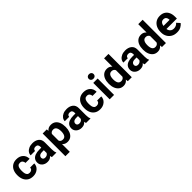

<svg xmlns="http://www.w3.org/2000/svg" viewBox="389 -2459 4371 4371"><g transform="rotate(-45 2574.5 -273.5)"><path d="M273.9 -104Q312.5 -104 337.4 -125.2Q362.3 -146.5 362.8 -182.6H495.6Q494.6 -98.6 431.4 -44.4Q368.2 9.8 276.4 9.8Q194.3 9.8 140.1 -25.9Q85.9 -61.5 59.1 -122.1Q32.2 -182.6 32.2 -257.3V-271Q32.2 -345.7 59.1 -406.3Q85.9 -466.8 140.1 -502.4Q194.3 -538.1 275.9 -538.1Q373 -538.1 433.8 -482.4Q494.6 -426.8 495.6 -331.5H362.8Q362.3 -370.1 339.4 -397.2Q316.4 -424.3 273.4 -424.3Q232.4 -424.3 210.9 -402.6Q189.5 -380.9 181.6 -345.7Q173.8 -310.5 173.8 -271V-257.3Q173.8 -216.8 181.4 -181.6Q189 -146.5 210.7 -125.2Q232.4 -104 273.9 -104Z M862.3 -121.1V-353.5Q862.3 -390.1 843.5 -411.9Q824.7 -433.6 784.2 -433.6Q749 -433.6 728.8 -416.7Q708.5 -399.9 708.5 -370.1H567.4Q567.4 -416 595 -454.1Q622.6 -492.2 673.1 -515.1Q723.6 -538.1 792 -538.1Q883.3 -538.1 943.6 -491.7Q1003.9 -445.3 1003.9 -352.5V-128.9Q1003.9 -84 1009.3 -56.2Q1014.6 -28.3 1024.9 -8.3V0H882.3Q872.1 -21.5 867.2 -54.7Q862.3 -87.9 862.3 -121.1ZM880.9 -322.8 881.8 -240.7H804.7Q767.1 -240.7 743.2 -230Q719.2 -219.2 708 -200.4Q696.8 -181.6 696.8 -158.7Q696.8 -132.3 715.1 -115.2Q733.4 -98.1 765.6 -98.1Q813 -98.1 841.3 -124.3Q869.6 -150.4 869.6 -174.3L907.2 -112.8Q892.6 -74.2 852.8 -32.2Q813 9.8 734.9 9.8Q659.2 9.8 607.4 -34.9Q555.7 -79.6 555.7 -148.4Q555.7 -204.1 583 -242.9Q610.4 -281.7 664.8 -302.2Q719.2 -322.8 799.3 -322.8Z M1253.9 -426.8V203.1H1112.3V-528.3H1243.7ZM1588.4 -270V-259.8Q1588.4 -182.6 1564.7 -121.8Q1541 -61 1495.4 -25.6Q1449.7 9.8 1383.3 9.8Q1317.9 9.8 1275.9 -24.9Q1233.9 -59.6 1210.5 -118.7Q1187 -177.7 1177.2 -251V-271.5Q1187 -348.6 1210.2 -408.9Q1233.4 -469.2 1275.1 -503.7Q1316.9 -538.1 1381.8 -538.1Q1448.7 -538.1 1494.9 -504.6Q1541 -471.2 1564.7 -410.9Q1588.4 -350.6 1588.4 -270ZM1447.3 -259.8V-270Q1447.3 -313.5 1437 -348.4Q1426.8 -383.3 1404.3 -403.6Q1381.8 -423.8 1345.2 -423.8Q1307.1 -423.8 1283.9 -408Q1260.7 -392.1 1249.5 -362.5Q1238.3 -333 1236.3 -292V-230Q1239.7 -175.3 1264.2 -139.6Q1288.6 -104 1346.2 -104Q1383.3 -104 1405.3 -125.2Q1427.2 -146.5 1437.3 -181.6Q1447.3 -216.8 1447.3 -259.8Z M1961.4 -121.1V-353.5Q1961.4 -390.1 1942.6 -411.9Q1923.8 -433.6 1883.3 -433.6Q1848.1 -433.6 1827.9 -416.7Q1807.6 -399.9 1807.6 -370.1H1666.5Q1666.5 -416 1694.1 -454.1Q1721.7 -492.2 1772.2 -515.1Q1822.8 -538.1 1891.1 -538.1Q1982.4 -538.1 2042.7 -491.7Q2103 -445.3 2103 -352.5V-128.9Q2103 -84 2108.4 -56.2Q2113.8 -28.3 2124 -8.3V0H1981.4Q1971.2 -21.5 1966.3 -54.7Q1961.4 -87.9 1961.4 -121.1ZM1980 -322.8 1981 -240.7H1903.8Q1866.2 -240.7 1842.3 -230Q1818.4 -219.2 1807.1 -200.4Q1795.9 -181.6 1795.9 -158.7Q1795.9 -132.3 1814.2 -115.2Q1832.5 -98.1 1864.7 -98.1Q1912.1 -98.1 1940.4 -124.3Q1968.7 -150.4 1968.7 -174.3L2006.3 -112.8Q1991.7 -74.2 1951.9 -32.2Q1912.1 9.8 1834 9.8Q1758.3 9.8 1706.5 -34.9Q1654.8 -79.6 1654.8 -148.4Q1654.8 -204.1 1682.1 -242.9Q1709.5 -281.7 1763.9 -302.2Q1818.4 -322.8 1898.4 -322.8Z M2431.2 -104Q2469.7 -104 2494.6 -125.2Q2519.5 -146.5 2520 -182.6H2652.8Q2651.9 -98.6 2588.6 -44.4Q2525.4 9.8 2433.6 9.8Q2351.6 9.8 2297.4 -25.9Q2243.2 -61.5 2216.3 -122.1Q2189.5 -182.6 2189.5 -257.3V-271Q2189.5 -345.7 2216.3 -406.3Q2243.2 -466.8 2297.4 -502.4Q2351.6 -538.1 2433.1 -538.1Q2530.3 -538.1 2591.1 -482.4Q2651.9 -426.8 2652.8 -331.5H2520Q2519.5 -370.1 2496.6 -397.2Q2473.6 -424.3 2430.7 -424.3Q2389.6 -424.3 2368.2 -402.6Q2346.7 -380.9 2338.9 -345.7Q2331.1 -310.5 2331.1 -271V-257.3Q2331.1 -216.8 2338.6 -181.6Q2346.2 -146.5 2367.9 -125.2Q2389.6 -104 2431.2 -104Z M2882.8 -528.3V0H2741.2V-528.3ZM2732.4 -665Q2732.4 -696.8 2753.9 -717.5Q2775.4 -738.3 2811.5 -738.3Q2847.7 -738.3 2869.1 -717.5Q2890.6 -696.8 2890.6 -665Q2890.6 -633.8 2869.1 -613Q2847.7 -592.3 2811.5 -592.3Q2775.4 -592.3 2753.9 -613Q2732.4 -633.8 2732.4 -665Z M3311 -116.2V-750H3452.6V0H3325.2ZM2976.6 -257.8V-268.1Q2976.6 -348.6 3001 -409.4Q3025.4 -470.2 3071.8 -504.2Q3118.2 -538.1 3184.1 -538.1Q3246.6 -538.1 3288.3 -503.4Q3330.1 -468.7 3354.2 -408Q3378.4 -347.2 3387.7 -269.5V-252.4Q3378.4 -178.7 3354.2 -119.4Q3330.1 -60.1 3288.1 -25.1Q3246.1 9.8 3183.1 9.8Q3117.7 9.8 3071.5 -25.1Q3025.4 -60.1 3001 -120.4Q2976.6 -180.7 2976.6 -257.8ZM3118.2 -268.1V-257.8Q3118.2 -215.3 3127.9 -180.7Q3137.7 -146 3159.7 -125.5Q3181.6 -105 3218.7 -105Q3272.5 -105 3298.8 -140.4Q3325.2 -175.8 3329.1 -231.9V-290Q3327.1 -331.1 3314.7 -361.1Q3302.2 -391.1 3278.8 -407.5Q3255.4 -423.8 3219.7 -423.8Q3182.6 -423.8 3160.4 -403.1Q3138.2 -382.3 3128.2 -346.9Q3118.2 -311.5 3118.2 -268.1Z M3848.6 -121.1V-353.5Q3848.6 -390.1 3829.8 -411.9Q3811 -433.6 3770.5 -433.6Q3735.4 -433.6 3715.1 -416.7Q3694.8 -399.9 3694.8 -370.1H3553.7Q3553.7 -416 3581.3 -454.1Q3608.9 -492.2 3659.4 -515.1Q3710 -538.1 3778.3 -538.1Q3869.6 -538.1 3929.9 -491.7Q3990.2 -445.3 3990.2 -352.5V-128.9Q3990.2 -84 3995.6 -56.2Q4001 -28.3 4011.2 -8.3V0H3868.7Q3858.4 -21.5 3853.5 -54.7Q3848.6 -87.9 3848.6 -121.1ZM3867.2 -322.8 3868.2 -240.7H3791Q3753.4 -240.7 3729.5 -230Q3705.6 -219.2 3694.3 -200.4Q3683.1 -181.6 3683.1 -158.7Q3683.1 -132.3 3701.4 -115.2Q3719.7 -98.1 3752 -98.1Q3799.3 -98.1 3827.6 -124.3Q3856 -150.4 3856 -174.3L3893.6 -112.8Q3878.9 -74.2 3839.1 -32.2Q3799.3 9.8 3721.2 9.8Q3645.5 9.8 3593.7 -34.9Q3542 -79.6 3542 -148.4Q3542 -204.1 3569.3 -242.9Q3596.7 -281.7 3651.1 -302.2Q3705.6 -322.8 3785.6 -322.8Z M4411.1 -116.2V-750H4552.7V0H4425.3ZM4076.7 -257.8V-268.1Q4076.7 -348.6 4101.1 -409.4Q4125.5 -470.2 4171.9 -504.2Q4218.3 -538.1 4284.2 -538.1Q4346.7 -538.1 4388.4 -503.4Q4430.2 -468.7 4454.3 -408Q4478.5 -347.2 4487.8 -269.5V-252.4Q4478.5 -178.7 4454.3 -119.4Q4430.2 -60.1 4388.2 -25.1Q4346.2 9.8 4283.2 9.8Q4217.8 9.8 4171.6 -25.1Q4125.5 -60.1 4101.1 -120.4Q4076.7 -180.7 4076.7 -257.8ZM4218.3 -268.1V-257.8Q4218.3 -215.3 4228 -180.7Q4237.8 -146 4259.8 -125.5Q4281.7 -105 4318.8 -105Q4372.6 -105 4398.9 -140.4Q4425.3 -175.8 4429.2 -231.9V-290Q4427.2 -331.1 4414.8 -361.1Q4402.3 -391.1 4378.9 -407.5Q4355.5 -423.8 4319.8 -423.8Q4282.7 -423.8 4260.5 -403.1Q4238.3 -382.3 4228.3 -346.9Q4218.3 -311.5 4218.3 -268.1Z M4906.3 9.8Q4824.2 9.8 4765.4 -24.9Q4706.5 -59.6 4675.3 -117.7Q4644 -175.8 4644 -246.1V-265.1Q4644 -344.7 4674.1 -406.5Q4704.1 -468.3 4759.5 -503.2Q4814.9 -538.1 4890.6 -538.1Q4966.8 -538.1 5018.6 -505.6Q5070.3 -473.1 5096.9 -414.8Q5123.5 -356.4 5123.5 -278.3V-218.3H4704.6V-314.9H4984.9V-325.7Q4983.9 -368.2 4961.2 -396.2Q4938.5 -424.3 4889.6 -424.3Q4852.5 -424.3 4829.6 -403.6Q4806.6 -382.8 4795.9 -346.9Q4785.2 -311 4785.2 -265.1V-246.1Q4785.2 -204.1 4800.5 -172.1Q4815.9 -140.1 4845 -122.1Q4874 -104 4915 -104Q4954.1 -104 4986.6 -118.7Q5019 -133.3 5042.5 -163.1L5112.3 -85.9Q5086.9 -49.8 5035.2 -20Q4983.4 9.8 4906.3 9.8Z"/></g></svg>

Font: RobotoDEMO
Style: Regular
Weight: 400
Designer: Christian Robertson
Foundry: Google
Version: Version 2.136